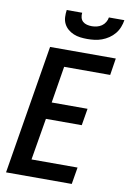

<svg xmlns="http://www.w3.org/2000/svg" viewBox="-102 -1016 720 1076"><g transform="rotate(10 258.0 -477.5)"><path d="M11 0 132 -735H506L491 -639H229L195 -430H399L383 -334H179L139 -96H401L385 0ZM329 -815Q309 -815 289 -817.5Q269 -820 251 -827.5Q233 -835 218.5 -847.5Q204 -860 195.5 -877Q187 -894 186 -914.5Q185 -935 188 -955H276Q274 -941 277.5 -927.5Q281 -914 290.5 -905.5Q300 -897 313.5 -893.5Q327 -890 342 -890Q356 -890 370.5 -893.5Q385 -897 397.5 -905.5Q410 -914 418 -927.5Q426 -941 428 -955H516Q513 -935 505 -914.5Q497 -894 483 -877Q469 -860 450.5 -847.5Q432 -835 411.5 -827.5Q391 -820 370 -817.5Q349 -815 329 -815Z"/></g></svg>

Font: Iosevka SS04 Oblique
Style: Bold
Weight: 700
Italic angle: -9°
Monospace: yes
Designer: Belleve Invis
Foundry: Belleve Invis
Version: Version 19.0.0; ttfautohint (v1.8.4)